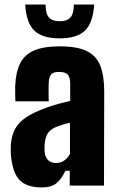

<svg xmlns="http://www.w3.org/2000/svg" viewBox="-20 -813 516 841"><path d="M163.5 8Q97 8 65.8 -24.2Q34.5 -56.5 27.5 -136Q27 -145 27 -158Q27 -171 27.5 -180Q31 -221 47 -249.8Q63 -278.5 95.8 -300Q128.5 -321.5 182.5 -341Q209.5 -351 234.8 -357.8Q260 -364.5 287.5 -371V-448Q287.5 -472 277.8 -485Q268 -498 238.5 -498Q214 -498 204.5 -487.5Q195 -477 193.5 -453Q193 -446 192.8 -429.2Q192.5 -412.5 192.8 -395.2Q193 -378 193.5 -369H47.5Q47 -374.5 46.5 -397Q46 -419.5 46.5 -436Q49 -496.5 68 -535Q87 -573.5 129 -591.8Q171 -610 242.5 -610Q317 -610 359.2 -589.8Q401.5 -569.5 419 -525.8Q436.5 -482 436.5 -412L435.5 0H285.5V-65H266.5Q248.5 -27 226 -9.5Q203.5 8 163.5 8ZM226.5 -99Q246 -99 261.5 -110Q277 -121 286.5 -139V-275Q268.5 -271.5 251.8 -266.2Q235 -261 221.5 -255Q195.5 -243 186.2 -223.5Q177 -204 175.5 -180Q175 -170.5 175 -163Q175 -155.5 175.5 -148Q178 -124 190.8 -111.5Q203.5 -99 226.5 -99ZM241.5 -645Q165 -645 130 -679.2Q95 -713.5 90.5 -793H179.5Q179.5 -754 194 -737Q208.5 -720 241.5 -720Q274.5 -720 289 -737Q303.5 -754 303.5 -793H392.5Q387.5 -713.5 352.5 -679.2Q317.5 -645 241.5 -645Z"/></svg>

Font: Big Shoulders Display Thin Black
Style: Regular
Weight: 900
Version: Version 2.002